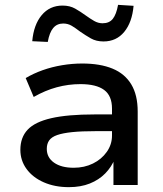

<svg xmlns="http://www.w3.org/2000/svg" viewBox="-20 -763 673 792"><path d="M264 9Q206 9 160.5 -11Q115 -31 89.5 -66Q64 -101 64 -145Q64 -196 94 -228Q124 -260 191.5 -275.5Q259 -291 370 -291H458V-222H374Q316 -222 277.5 -218Q239 -214 216 -206Q193 -198 183 -184Q173 -170 173 -149Q173 -113 203 -92Q233 -71 284 -71Q328 -71 363.5 -88.5Q399 -106 420.5 -136.5Q442 -167 442 -204V-315Q442 -368 409.5 -392Q377 -416 312 -416Q262 -416 214 -403Q166 -390 119 -363L86 -441Q118 -460 156 -473.5Q194 -487 236 -494Q278 -501 319 -501Q393 -501 444 -480Q495 -459 521.5 -415Q548 -371 548 -303V0H448V-109H454Q440 -74 414 -47.5Q388 -21 350.5 -6Q313 9 264 9ZM177 -590 113 -593Q119 -661 152 -700.5Q185 -740 238 -740Q268 -740 290 -727.5Q312 -715 334 -699Q352 -686 368.5 -676.5Q385 -667 403 -667Q431 -667 445.5 -685.5Q460 -704 467 -743L531 -739Q525 -671 492.5 -631.5Q460 -592 407 -592Q377 -592 355 -604.5Q333 -617 310 -633Q292 -647 276 -656.5Q260 -666 241 -666Q215 -666 199.5 -647.5Q184 -629 177 -590Z"/></svg>

Font: Nunito Sans 10pt SemiExpanded SemiBold
Style: Regular
Weight: 600
Width: 6
Designer: Vernon Adams
Foundry: Vernon Adams
Version: Version 3.101;gftools[0.9.27]